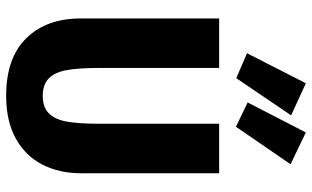

<svg xmlns="http://www.w3.org/2000/svg" viewBox="-220 -802 1039 640"><g transform="rotate(90 300.0 -482.5)"><path d="M558 -232Q558 -160 529 -103.5Q500 -47 442 -15Q384 17 300 17Q174 17 108 -50Q42 -117 42 -232V-693H207V-293Q207 -226 214 -186Q221 -146 241.5 -125.5Q262 -105 300 -105Q338 -105 358.5 -125.5Q379 -146 386 -186Q393 -226 393 -293V-693H558ZM258 -982 365 -933 241 -750 158 -786ZM422 -982 528 -931 403 -749 322 -788Z"/></g></svg>

Font: Fira Mono
Style: Bold
Weight: 700
Monospace: yes
Designer: Carrois Corporate & Edenspiekermann AG
Foundry: Carrois Corporate GbR & Edenspiekermann AG
Version: Version 3.206